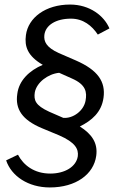

<svg xmlns="http://www.w3.org/2000/svg" viewBox="-20 -753 512 844"><path d="M331 -197C383 -223 426 -259 435 -323C445 -394 410 -445 314 -487L238 -520C183 -545 172 -571 175 -599C180 -642 225 -671 292 -671C346 -671 384 -640 410 -601L461 -628C438 -683 375 -733 288 -733C180 -733 104 -675 94 -599C87 -549 101 -507 168 -468C109 -443 63 -399 56 -340C46 -273 78 -226 163 -190L240 -158C311 -127 326 -98 322 -66C315 -20 265 10 201 10C130 10 83 -27 59 -73L7 -48C30 21 104 71 199 71C314 71 392 13 403 -68C411 -125 383 -164 331 -197ZM258 -235 196 -262C135 -290 128 -313 133 -347C141 -390 190 -428 240 -433L296 -408C358 -381 363 -348 356 -310C348 -266 301 -231 258 -235Z"/></svg>

Font: United Sans
Style: Italic
Weight: 400
Italic angle: -8°
Designer: Pablo Impallari, Rodrigo Fuenzalida (Modified by Dan O. Williams)
Version: Version 1.000;PS 001.000;hotconv 1.0.88;makeotf.lib2.5.64775